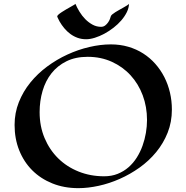

<svg xmlns="http://www.w3.org/2000/svg" viewBox="-20 -957 974 1003"><path d="M877.9 -384.8Q877.9 -319.3 855.7 -263.7Q833.5 -208 795.9 -162.4Q758.3 -116.7 709 -81.5Q659.7 -46.4 605.5 -22.5Q551.3 1.5 495.4 13.7Q439.5 25.9 389.2 25.9Q314.9 25.9 253.7 1.2Q192.4 -23.4 148.4 -67.4Q104.5 -111.3 80.3 -171.9Q56.2 -232.4 56.2 -304.2Q56.2 -367.2 78.4 -423.1Q100.6 -479 138.4 -525.6Q176.3 -572.3 226.3 -609.4Q276.4 -646.5 332.3 -672.1Q388.2 -697.8 446.5 -711.4Q504.9 -725.1 559.1 -725.1Q607.9 -725.1 650.4 -712.6Q692.9 -700.2 728.3 -677.5Q763.7 -654.8 791.5 -623.3Q819.3 -591.8 838.6 -554Q857.9 -516.1 867.9 -473.1Q877.9 -430.2 877.9 -384.8ZM438 -660.2Q374.5 -660.2 327.4 -637Q280.3 -613.8 249 -574.2Q217.8 -534.7 202.4 -482.2Q187 -429.7 187 -371.1Q187 -297.4 212.9 -235.8Q238.8 -174.3 283.9 -129.9Q329.1 -85.4 390.6 -60.8Q452.1 -36.1 523.9 -36.1Q563 -36.1 594.7 -48.8Q626.5 -61.5 651.4 -83.3Q676.3 -105 694.6 -134Q712.9 -163.1 724.6 -195.8Q736.3 -228.5 742.2 -262.9Q748 -297.4 748 -330.1Q748 -398.9 725.6 -459Q703.1 -519 662.1 -563.7Q621.1 -608.4 564 -634.3Q506.8 -660.2 438 -660.2ZM653.8 -937Q653.3 -915.5 642.6 -893.6Q631.8 -871.6 614 -850.8Q596.2 -830.1 573.2 -812.3Q550.3 -794.4 525.4 -781Q500.5 -767.6 475.6 -759.8Q450.7 -752 429.7 -752Q406.2 -752 385.7 -759.3Q365.2 -766.6 347.9 -779.3Q330.6 -792 316.2 -809.1Q301.8 -826.2 291 -845.2Q290.5 -846.2 288.6 -850.1Q286.6 -854 284.4 -858.4Q282.2 -862.8 280.5 -866.5Q278.8 -870.1 278.8 -871.1Q278.8 -875 285.6 -881.1Q292.5 -887.2 303 -894Q313.5 -900.9 325.7 -908Q337.9 -915 348.4 -920.9Q358.9 -926.8 366.2 -931.2Q373.5 -935.5 374 -937Q382.3 -917 395.3 -895.8Q408.2 -874.5 425.5 -856.9Q442.9 -839.4 463.6 -828.1Q484.4 -816.9 507.8 -816.9Q520 -816.9 529.1 -823.7Q538.1 -830.6 544.4 -839.6Q550.8 -848.6 554.2 -857.7Q557.6 -866.7 558.6 -871.1Q559.6 -876 566.2 -881.6Q572.8 -887.2 582.5 -893.3Q592.3 -899.4 603.8 -905.8Q615.2 -912.1 625.5 -918Q635.7 -923.8 643.6 -928.7Q651.4 -933.6 653.8 -937Z"/></svg>

Font: Eagle Lake
Style: Regular
Weight: 400
Designer: Astigmatic (AOETI)
Foundry: Astigmatic (AOETI)
Version: Version 1.000